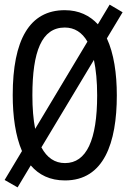

<svg xmlns="http://www.w3.org/2000/svg" viewBox="-30 -770 550 830"><path d="M46 40 103 -55C138 -14 186 10 251 10C419 10 475 -152 475 -358C475 -453 462 -539 432 -604L500 -717L444 -750L393 -665C358 -703 311 -726 250 -726C97 -726 25 -597 25 -359C25 -267 37 -182 65 -117L-10 8ZM110 -358C110 -547 150 -651 250 -651C292 -651 325 -630 348 -590L122 -213C114 -254 110 -302 110 -358ZM251 -65C207 -65 173 -88 149 -133L376 -511C385 -469 390 -418 390 -358C390 -165 344 -65 251 -65Z"/></svg>

Font: Noto Sans Mono ExtraCondensed
Style: Regular
Weight: 400
Width: 2
Designer: Monotype Design Team
Foundry: Monotype Imaging Inc.
Version: Version 2.014